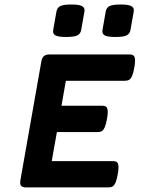

<svg xmlns="http://www.w3.org/2000/svg" viewBox="-20 -817 640 837"><path d="M211.4 -680.2Q211.4 -684.1 211.9 -686.5L226.1 -766.6Q229 -783.7 242.9 -790.5Q256.8 -797.4 291 -797.4Q321.8 -797.4 335.2 -791.5Q348.6 -785.6 348.6 -772.9Q348.6 -769 348.1 -766.6L334 -686.5Q331.1 -669.4 316.9 -662.6Q302.7 -655.8 268.6 -655.8Q237.3 -655.8 224.4 -661.4Q211.4 -667 211.4 -680.2ZM426.3 -680.2Q426.3 -684.1 426.8 -686.5L440.9 -766.6Q443.8 -783.7 457.8 -790.5Q471.7 -797.4 505.9 -797.4Q536.6 -797.4 550 -791.5Q563.5 -785.6 563.5 -772.9Q563.5 -769 563 -766.6L548.8 -686.5Q545.9 -669.4 531.7 -662.6Q517.6 -655.8 483.4 -655.8Q452.1 -655.8 439.2 -661.4Q426.3 -667 426.3 -680.2ZM568.8 -552.7Q568.8 -539.6 565.4 -522Q561.5 -499 556.2 -486.6Q550.8 -474.1 543.5 -469.5Q536.1 -464.8 524.4 -464.8H267.1L248 -356H425.8Q438.5 -356 444.1 -350.1Q449.7 -344.2 449.7 -329.1Q449.7 -315.9 446.3 -298.3Q442.4 -275.4 437 -262.9Q431.6 -250.5 424.6 -245.8Q417.5 -241.2 405.8 -241.2H228L205.6 -114.7H472.7Q485.4 -114.7 491 -108.9Q496.6 -103 496.6 -87.9Q496.6 -74.7 493.2 -57.1Q489.3 -34.2 483.9 -21.7Q478.5 -9.3 471.4 -4.6Q464.4 0 452.6 0H94.2Q80.6 0 74.2 -4.9Q67.9 -9.8 67.9 -20.5Q67.9 -22.9 68.8 -30.8L160.2 -548.8Q163.1 -565.4 171.4 -572.5Q179.7 -579.6 196.3 -579.6H544.9Q557.6 -579.6 563.2 -573.7Q568.8 -567.9 568.8 -552.7Z"/></svg>

Font: Courier Prime Sans
Style: Bold Italic
Weight: 700
Italic angle: -10°
Designer: Alan Dague-Greene
Foundry: Quote-Unquote Apps
Version: Version 3.020